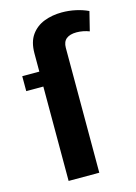

<svg xmlns="http://www.w3.org/2000/svg" viewBox="-114 -801 610 863"><g transform="rotate(-15 191.5 -370.0)"><path d="M383.4 -713.5Q357.4 -725.9 325.9 -732.8Q294.3 -739.7 261.3 -739.7Q216.9 -739.7 179.2 -725.3Q141.4 -710.8 118.4 -678.7Q95.4 -646.5 95.4 -593.4V0H238.1V-581.2Q238.1 -609.4 254.7 -622.7Q271.4 -636 302.3 -636Q317.3 -636 332.8 -633Q348.3 -630 361.3 -624.7ZM15.9 -439.2H150.3V-508.7H15.9Z"/></g></svg>

Font: Estedad-FD VF
Style: Regular
Weight: 100
Designer: Amin Abedi
Version: Version 7.3